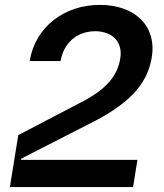

<svg xmlns="http://www.w3.org/2000/svg" viewBox="-20 -757 663 777"><path d="M518.5 0 536.2 -110.1H65.3L66.1 -115.1L346.6 -258.5C528.8 -349.1 579.2 -436.1 594.5 -526.3C614.3 -648.1 530.5 -737.2 383.5 -737.2C240.1 -737.2 122.5 -647.7 100.1 -509.9H225.1C237.6 -583.8 292.3 -630.3 365.1 -630.7C433.6 -630.3 478.3 -588.1 466.6 -519.9C456.7 -459.2 421.5 -404.8 324.6 -351.6L54 -210.2L19.9 0Z"/></svg>

Font: Riot Sans 2.0
Style: Bold Italic
Weight: 600
Italic angle: -9.39999°
Designer: Rasmus Andersson
Foundry: rsms
Version: Version 3.006;hotconv 1.0.109;makeotfexe 2.5.65596